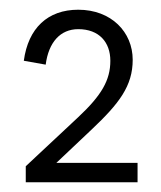

<svg xmlns="http://www.w3.org/2000/svg" viewBox="-20 -660 331 395"><path d="M253 -537C253 -594 209 -640 141 -640C78 -640 38 -602 29 -535L74 -527C80 -573 104 -600 141 -600C184 -600 207 -573 207 -535C207 -495 189 -464 141 -419L33 -318V-285H263V-325H96L169 -394C225 -447 253 -483 253 -537Z"/></svg>

Font: Gully
Style: Regular
Weight: 400
Designer: jaikishan Patel
Foundry: MagicType
Version: Version 1.000;Glyphs 3.2 (3242)